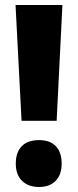

<svg xmlns="http://www.w3.org/2000/svg" viewBox="-20 -734 311 766"><path d="M206 -252H66L42 -714H229ZM43 -81Q43 -126 66.5 -150.5Q90 -175 136 -175Q180 -175 203 -150.5Q226 -126 226 -81Q226 -37 202 -12.5Q178 12 136 12Q93 12 68 -12.5Q43 -37 43 -81Z"/></svg>

Font: Noto Sans ExtraCondensed Black
Style: Regular
Weight: 900
Width: 2
Designer: Monotype Design Team
Foundry: Monotype Imaging Inc.
Version: Version 2.013; ttfautohint (v1.8.4.7-5d5b)